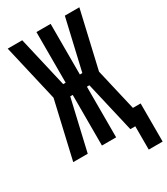

<svg xmlns="http://www.w3.org/2000/svg" viewBox="-215 -830 939 1077"><g transform="rotate(-30 255.0 -292.0)"><path d="M420 151V0H388L312 -328H296V0H204V-328H188L112 0H18L103 -368L18 -735H112L188 -407H204V-735H296V-407H312L388 -735H482L397 -367L460 -96H510V151Z"/></g></svg>

Font: Iosevka Fixed
Style: Bold
Weight: 700
Monospace: yes
Designer: Belleve Invis
Foundry: Belleve Invis
Version: Version 32.3.0